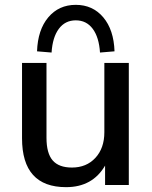

<svg xmlns="http://www.w3.org/2000/svg" viewBox="-20 -764 626 793"><path d="M253 9Q71 9 71 -193V-504H172V-195Q172 -131 197.5 -101.5Q223 -72 277 -72Q337 -72 374 -112Q411 -152 411 -218V-504H512V0H414V-80Q362 9 253 9ZM193 -547 133 -552Q136 -641 179.5 -692.5Q223 -744 293 -744Q363 -744 406.5 -692.5Q450 -641 453 -552L393 -547Q389 -610 363 -645Q337 -680 293 -680Q249 -680 223 -645Q197 -610 193 -547Z"/></svg>

Font: Mulish SemiBold
Style: Regular
Weight: 600
Designer: Vernon Adams
Foundry: Vernon Adams
Version: Version 3.603; ttfautohint (v1.8.3)